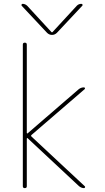

<svg xmlns="http://www.w3.org/2000/svg" viewBox="-20 -970 540 990"><path d="M122.1 -282.2 385.7 -509.8Q397.5 -519.5 413.1 -519.5Q417 -519.5 418 -515.6Q418.9 -511.7 416 -509.8L141.6 -273.4Q138.7 -270.5 141.6 -266.6L417 -9.8Q419.9 -7.8 418.5 -3.9Q417 0 413.1 0Q400.4 0 387.7 -9.8L122.1 -257.8Q121.1 -258.8 119.6 -257.8Q118.2 -256.8 118.2 -255.9V-9.8Q118.2 0 107.9 0Q97.7 0 97.7 -9.8V-740.2Q97.7 -750 107.9 -750Q118.2 -750 118.2 -740.2V-284.2Q118.2 -283.2 119.6 -282.2Q121.1 -281.2 122.1 -282.2ZM222.7 -800.8 91.8 -940.4Q89.8 -943.4 91.3 -946.8Q92.8 -950.2 96.7 -950.2Q109.4 -950.2 120.1 -940.4L246.1 -803.7H248H250L376 -940.4Q385.7 -950.2 399.4 -950.2Q403.3 -950.2 405.3 -946.8Q407.2 -943.4 404.3 -940.4L273.4 -800.8Q262.7 -790 248 -790Q233.4 -790 222.7 -800.8Z"/></svg>

Font: Rounded-X Mgen+ 2m thin
Style: Regular
Weight: 100
Designer: [Source Han Sans]
Ryoko NISHIZUKA  (kana & ideographs); Paul D. Hunt (Latin, Greek & Cyrillic); Wenlong ZHANG  (bopomofo
Version: Version 1.059.20150602